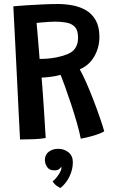

<svg xmlns="http://www.w3.org/2000/svg" viewBox="-20 -683 587 958"><path d="M80 13Q77 -42.5 73 -123.8Q69 -205 64.5 -297.8Q60 -390.5 55.2 -482.2Q50.5 -574 46.5 -651.5Q71 -654 110.8 -656.5Q150.5 -659 193 -661Q235.5 -663 268.5 -663Q306.5 -663 343.2 -656Q380 -649 410 -631.2Q440 -613.5 458 -581.2Q476 -549 476 -498.5Q476 -446.5 450.8 -402Q425.5 -357.5 378 -337Q392 -312.5 410.5 -270.8Q429 -229 447 -182Q465 -135 479.2 -93.5Q493.5 -52 500 -28Q485.5 -18.5 459.5 -10.2Q433.5 -2 410.8 3.2Q388 8.5 383 9Q377 -23 363.8 -69.2Q350.5 -115.5 334.5 -164Q318.5 -212.5 304.2 -252Q290 -291.5 282.5 -309.5Q257.5 -302.5 229.2 -299.2Q201 -296 187.5 -296Q188.5 -286 190.5 -259.8Q192.5 -233.5 195 -197.8Q197.5 -162 200 -123.8Q202.5 -85.5 204.5 -51.2Q206.5 -17 208 5.5Q185.5 10 148.2 11.5Q111 13 80 13ZM177.5 -389Q197 -389 217 -390.5Q237 -392 263 -397Q326.5 -410 348 -433.2Q369.5 -456.5 369.5 -495Q369.5 -531.5 354 -548.2Q338.5 -565 312.5 -570Q286.5 -575 255 -575Q244 -575 224.5 -573.8Q205 -572.5 187 -571Q169 -569.5 162.5 -568.5Q163.5 -557.5 165.8 -532Q168 -506.5 170.5 -476.8Q173 -447 175 -422.5Q177 -398 177.5 -389ZM281.5 255Q276.5 253 264 244.8Q251.5 236.5 242.5 222Q251 216 261.2 203.5Q271.5 191 279 177.5Q286.5 164 286.5 154.5Q286.5 150.5 285.5 148.5Q282 155.5 274.5 161.2Q267 167 250.5 167Q226 167 215 150.2Q204 133.5 204 115Q204 89 223.2 74.2Q242.5 59.5 270.5 59.5Q299.5 59.5 321.5 76.8Q343.5 94 343.5 127Q343.5 162 327 197Q310.5 232 281.5 255Z"/></svg>

Font: Grandstander Medium
Style: Regular
Weight: 500
Designer: Tyler Finck
Foundry: Etcetera Type Co
Version: Version 1.200; ttfautohint (v1.8.3)